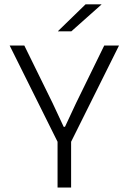

<svg xmlns="http://www.w3.org/2000/svg" viewBox="-20 -844 579 864"><path d="M242.5 -199 23.5 -639H89.5L216.5 -380.5L266.5 -273.5H272.5L322.5 -380.5L449 -639H515.5L296.5 -199ZM239 0V-258.5H300V0ZM365 -824.5H436.5V-823.5L301 -703H241V-704Z"/></svg>

Font: Anek Latin Light
Style: Regular
Weight: 300
Designer: Yesha Goshar
Foundry: Ek Type
Version: Version 1.003